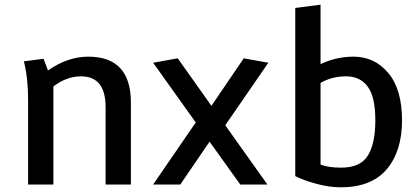

<svg xmlns="http://www.w3.org/2000/svg" viewBox="-20 -788 1785 820"><path d="M100 -364Q100 -454 82 -526L166 -537L185 -487Q269 -546 357 -546Q539 -546 539 -350V0H431V-330Q431 -462 326 -462Q265 -462 208 -419V0H100Z M1122 0H1006L875 -183L750 0H634L816 -265L634 -520L739 -539L883 -336L1021 -539L1126 -520L942 -253Z M1241 -36V-754L1349 -768V-514Q1415 -546 1490 -546Q1580 -546 1638.5 -476Q1697 -406 1697 -274Q1697 -142 1631.5 -65Q1566 12 1435 12Q1386 12 1329.5 -3.5Q1273 -19 1241 -36ZM1349 -434V-85Q1383 -72 1437 -72Q1519 -72 1551 -123.5Q1583 -175 1583 -274.5Q1583 -374 1550.5 -418Q1518 -462 1458 -462Q1398 -462 1349 -434Z"/></svg>

Font: Convergence
Style: Regular
Weight: 400
Designer: Nicolas Silva and John Vargas
Foundry: Nicolas Silva and Jonh Vargas
Version: Version 1.002